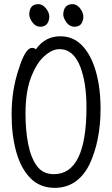

<svg xmlns="http://www.w3.org/2000/svg" viewBox="-20 -888 540 926"><path d="M244 18Q173 18 127 -28.5Q81 -75 58.5 -155Q36 -235 36 -337Q36 -453 70 -554Q102 -657 134 -657Q147 -657 153 -650Q197 -713 271 -713Q334 -713 377 -667.5Q420 -622 442.5 -543Q465 -464 465 -363Q465 -210 412 -96Q355 18 244 18ZM240 -48Q397 -48 397 -371Q397 -487 368 -564Q335 -651 267 -651Q232 -651 194.5 -618Q157 -585 130 -516Q103 -447 103 -339Q103 -259 116 -193Q129 -127 158 -87.5Q187 -48 240 -48ZM174 -759Q152 -759 136.5 -780Q121 -801 121 -820Q123 -868 165 -868Q185 -868 201.5 -848Q218 -828 218 -806Q214 -759 174 -759ZM339 -759Q316 -759 300.5 -780Q285 -801 285 -820Q288 -868 330 -868Q350 -868 366 -848Q382 -828 382 -806Q379 -759 339 -759Z"/></svg>

Font: LXGW WenKai Mono Lite
Style: Regular
Weight: 400
Monospace: yes
Designer: LXGW / Fontworks Inc.
Foundry: LXGW / Fontworks Inc.
Version: Version 1.520; June 14, 2025